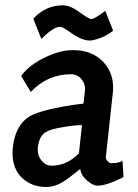

<svg xmlns="http://www.w3.org/2000/svg" viewBox="-20 -705 530 740"><path d="M252.9 -579.1Q220.7 -602.5 210.9 -601.6Q185.5 -601.6 139.6 -554.7L108.4 -632.8Q153.3 -682.6 218.8 -684.6Q249 -685.5 285.6 -658.7Q322.3 -631.8 332 -631.8Q344.7 -631.8 385.7 -663.1L416 -586.9Q398.4 -571.3 367.2 -558.6Q339.8 -548.8 326.2 -548.8Q294.9 -548.8 252.9 -579.1ZM295.9 -222.7Q265.6 -222.7 221.7 -214.8Q173.8 -207 157.2 -196.3Q130.9 -181.6 126 -136.7Q123 -108.4 139.2 -87.4Q155.3 -66.4 178.7 -66.4Q238.3 -66.4 284.2 -114.3ZM289.1 -53.7Q243.2 -16.6 225.6 -5.9Q189.5 16.6 157.2 15.6Q102.5 15.6 65.4 -19Q28.3 -53.7 28.3 -115.2Q28.3 -125 29.3 -135.7Q38.1 -218.8 89.8 -253.9Q123 -275.4 215.8 -293Q262.7 -301.8 301.8 -305.7L307.6 -358.4Q309.6 -380.9 293.9 -399.9Q278.3 -418.9 253.9 -418.9Q163.1 -418.9 98.6 -350.6L61.5 -412.1Q93.8 -457 159.2 -486.3Q215.8 -512.7 263.7 -511.7Q335 -511.7 378.4 -465.8Q421.9 -419.9 415 -348.6L387.7 -97.7Q387.7 -91.8 394.5 -84Q401.4 -76.2 409.2 -76.2Q441.4 -76.2 452.1 -85.9L456.1 -22.5Q390.6 10.7 355.5 10.7Q339.8 10.7 318.4 -6.8Q293 -27.3 289.1 -53.7Z"/></svg>

Font: Puritan
Style: BoldItalic
Weight: 700
Version: 2.1